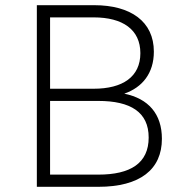

<svg xmlns="http://www.w3.org/2000/svg" viewBox="-20 -720 705 740"><path d="M122 0H359C520 0 604 -67 604 -185C604 -281 552 -340 459 -359C528 -383 573 -437 573 -521C573 -637 484 -700 343 -700H122ZM359 -47H173V-331H359C483 -331 553 -288 553 -190C553 -91 483 -47 359 -47ZM173 -378V-653H341C453 -653 521 -606 521 -515C521 -424 453 -378 341 -378Z"/></svg>

Font: Chess Sans Light
Style: Regular
Weight: 300
Designer: Wolf Bōese
Foundry: Wolf Bōese
Version: Version 7.223;Glyphs 3.3 (3306)